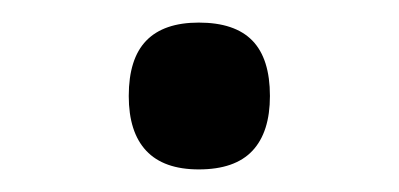

<svg xmlns="http://www.w3.org/2000/svg" viewBox="-20 -116 353 170"><path d="M156 34Q125 34 109.5 17.5Q94 1 94 -31Q94 -64 109.5 -80Q125 -96 156 -96Q188 -96 203.5 -80Q219 -64 219 -31Q219 1 203.5 17.5Q188 34 156 34Z"/></svg>

Font: Playwrite IT Moderna
Style: Regular
Weight: 400
Designer: Veronika Burian, José Scaglione
Foundry: TypeTogether
Version: Version 1.002